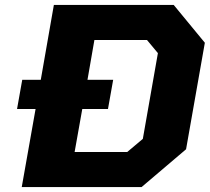

<svg xmlns="http://www.w3.org/2000/svg" viewBox="-20 -757 849 777"><path d="M68 0 124 -316H49L70 -434H145L198 -737H683L809 -584L733 -153L553 0ZM282 -142H495L558 -195L619 -542L575 -595H362L334 -434H438L417 -316H313Z"/></svg>

Font: Tomorrow
Style: Bold Italic
Weight: 700
Italic angle: -10°
Designer: Tony de Marco, Monica Rizzolli
Foundry: Just in Type
Version: Version 2.002